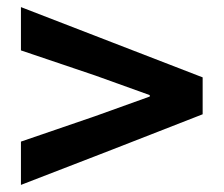

<svg xmlns="http://www.w3.org/2000/svg" viewBox="-20 -647 630 541"><path d="M295 -528 39 -627V-505L249 -434L402 -379V-375L249 -320L39 -248V-126L295 -225L551 -325V-429Z"/></svg>

Font: GenSekiGothic2 TW B
Style: Regular
Weight: 700
Version: Version 2.100;PS 2.1;hotconv 16.6.51;makeotf.lib2.5.65220 DE